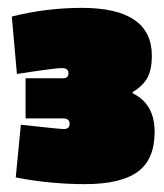

<svg xmlns="http://www.w3.org/2000/svg" viewBox="-20 -650 417 488"><path d="M33 -333Q132 -322 142 -322Q157 -322 157 -335.5Q157 -349 140 -349H45V-451H140Q154 -451 154 -464Q154 -477 137 -477Q120 -477 23 -462L10 -608Q98 -630 188 -630Q366 -630 366 -508Q366 -474 355 -453Q344 -432 317 -416V-413Q373 -386 373 -315Q373 -244 329.5 -213Q286 -182 196.5 -182Q107 -182 20 -199Z"/></svg>

Font: Passion One Black
Style: Regular
Weight: 900
Designer: Alejandro Lo Celso
Foundry: Fontstage
Version: Version 1.002